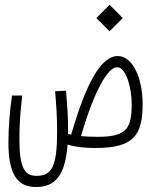

<svg xmlns="http://www.w3.org/2000/svg" viewBox="-20 -604 626 788"><path d="M371.1 3.4C527.8 3.4 565.4 -47.4 565.4 -177.7C565.4 -278.3 526.9 -374 463.4 -374C395 -374 334.5 -265.6 272 -51.3C267.6 -52.2 263.2 -53.2 259.3 -54.2C259.3 -60.1 259.3 -65.9 259.3 -71.8C259.3 -129.9 256.3 -166.5 251 -231.9L206.1 -229.5C211.4 -166 214.4 -124 214.4 -64.9C214.4 78.6 193.4 117.7 129.9 117.7C82.5 117.7 59.6 87.9 59.6 -33.7C59.6 -93.3 63.5 -145.5 71.3 -211.9H29.3C20 -147.9 14.6 -80.6 14.6 -19C14.6 105 47.4 163.6 127.9 163.6C205.6 163.6 248 117.2 257.3 -10.7C289.6 -0.5 327.1 3.4 371.1 3.4ZM312.5 -45.4C366.7 -231.9 422.4 -328.1 460.4 -328.1C499 -328.1 520.5 -239.3 520.5 -177.7C520.5 -79.6 502.4 -42.5 382.3 -42.5C355 -42.5 332 -43.5 312.5 -45.4ZM429.7 -475.6 483.9 -529.8 429.7 -584.5 375.5 -529.8Z"/></svg>

Font: Cascadia Mono PL ExtraLight
Style: Regular
Weight: 200
Monospace: yes
Designer: Aaron Bell
Foundry: Saja Typeworks
Version: Version 2404.023